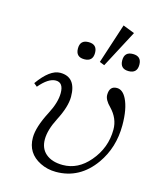

<svg xmlns="http://www.w3.org/2000/svg" viewBox="-124 -918 848 1022"><g transform="rotate(15 300.5 -407.0)"><path d="M48.8 -410.6Q112.3 -499.5 168.9 -499.5Q256.8 -499.5 256.8 -390.6Q256.8 -335.4 215.8 -256.3Q180.7 -188 180.7 -136.7Q180.7 -86.4 212.9 -58.6Q247.1 -28.8 307.6 -28.8Q391.1 -28.8 453.1 -101.6Q520 -179.7 520 -280.8Q520 -341.8 473.1 -390.6Q439.9 -423.3 439.9 -450.7Q439.9 -499.5 481 -499.5Q513.2 -499.5 534.2 -457.5Q560.1 -405.8 560.1 -314.5Q560.1 -191.9 494.1 -98.6Q412.6 16.1 281.7 16.1Q234.9 16.1 194.8 -3.9Q116.7 -43 116.7 -128.9Q116.7 -187 163.6 -276.9Q198.7 -343.8 198.7 -395.5Q198.7 -453.6 156.7 -453.6Q115.7 -453.6 66.9 -395.5ZM272.5 -696.3Q319.8 -696.3 319.8 -649.4Q319.8 -602.1 272.5 -602.1Q225.6 -602.1 225.6 -649.4Q225.6 -696.3 272.5 -696.3ZM516.6 -696.3Q564 -696.3 564 -649.4Q564 -602.1 516.6 -602.1Q469.7 -602.1 469.7 -649.4Q469.7 -696.3 516.6 -696.3ZM428.7 -830.1 492.7 -805.2 383.8 -599.1 356.9 -609.9Z"/></g></svg>

Font: I.MingCP
Style: Regular
Weight: 400
Designer: I.Font Project
Version: Version 8.000; Sep 06, 2022